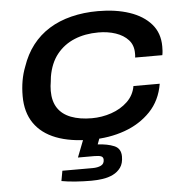

<svg xmlns="http://www.w3.org/2000/svg" viewBox="-52 -590 811 830"><g transform="rotate(-5 353.5 -175.0)"><path d="M326 12Q236 12 174 -12Q112 -36 79.5 -83.5Q47 -131 47 -201Q47 -236 52.5 -267.5Q58 -299 69 -327Q87 -380 117.5 -419.5Q148 -459 190.5 -485.5Q233 -512 287 -525.5Q341 -539 403 -539Q480 -539 539.5 -519Q599 -499 633 -460Q667 -421 667 -363Q667 -353 666.5 -344Q666 -335 664 -325H546Q547 -330 547 -335Q547 -340 547 -344Q547 -379 526.5 -401.5Q506 -424 472 -435.5Q438 -447 397 -447Q339 -447 293 -428Q247 -409 216.5 -371Q186 -333 176 -274Q175 -262 173.5 -252.5Q172 -243 171 -234Q170 -225 170 -213Q170 -168 189.5 -138.5Q209 -109 247 -94.5Q285 -80 337 -80Q381 -80 422 -94Q463 -108 492 -135.5Q521 -163 528 -203H642Q630 -131 584.5 -83.5Q539 -36 472 -12Q405 12 326 12ZM311 189Q278 189 243 186.5Q208 184 182 179L190 135H321Q343 135 357.5 128Q372 121 372 103Q372 92 363 88Q354 84 333 84H262L304 -24H374L352 35Q394 37 423 49Q452 61 452 96Q452 126 439 144Q426 162 405.5 172Q385 182 360 185.5Q335 189 311 189Z"/></g></svg>

Font: Archivo Expanded Medium
Style: Italic
Weight: 500
Width: 7
Italic angle: -10°
Designer: Hector Gatti
Foundry: Omnibus-Type
Version: Version 2.001